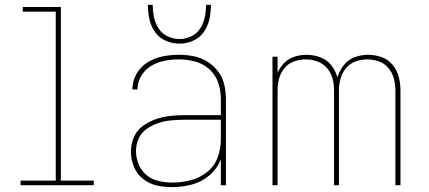

<svg xmlns="http://www.w3.org/2000/svg" viewBox="-20 -764 1768 792"><path d="M65 0H367V-19H231V-735H74V-716H210V-19H65Z M689 8Q730 8 770.5 -2.5Q811 -13 843.5 -40.5Q876 -68 891 -107V0H912V-355Q912 -385 905 -415Q898 -445 879.5 -469.5Q861 -494 835 -510Q809 -526 779 -532Q749 -538 718 -538Q685 -538 651.5 -531.5Q618 -525 589 -507Q560 -489 543 -459Q526 -429 526 -395H547Q547 -425 562.5 -451Q578 -477 604 -492.5Q630 -508 659.5 -513.5Q689 -519 718 -519Q752 -519 785.5 -510Q819 -501 844.5 -477.5Q870 -454 880.5 -421.5Q891 -389 891 -355V-289H739Q709 -289 679.5 -285.5Q650 -282 621.5 -272Q593 -262 568.5 -244Q544 -226 532 -197.5Q520 -169 520 -139Q520 -107 532 -77Q544 -47 569.5 -26.5Q595 -6 626 1Q657 8 689 8ZM692 -11Q664 -11 636 -17Q608 -23 585.5 -41Q563 -59 552 -86Q541 -113 541 -141Q541 -168 552 -192.5Q563 -217 585.5 -232.5Q608 -248 633.5 -256.5Q659 -265 686 -267.5Q713 -270 739 -270H891V-189Q891 -151 878 -115Q865 -79 834.5 -54.5Q804 -30 767 -20.5Q730 -11 692 -11ZM720 -584Q749 -584 776.5 -596Q804 -608 821 -632.5Q838 -657 844 -686Q850 -715 850 -744H830Q830 -719 825 -694Q820 -669 806 -647Q792 -625 768.5 -614Q745 -603 720 -603Q695 -603 671.5 -614Q648 -625 634 -647Q620 -669 615 -694Q610 -719 610 -744H590Q590 -715 596 -686Q602 -657 619 -632.5Q636 -608 663.5 -596Q691 -584 720 -584Z M1104 0H1125V-390Q1125 -415 1131 -439Q1137 -463 1153 -482.5Q1169 -502 1193 -510.5Q1217 -519 1241 -519Q1266 -519 1289.5 -510.5Q1313 -502 1329.5 -482.5Q1346 -463 1352 -439Q1358 -415 1358 -390V0H1378V-390Q1378 -415 1384.5 -439Q1391 -463 1407 -482.5Q1423 -502 1446.5 -510.5Q1470 -519 1495 -519Q1520 -519 1543.5 -510.5Q1567 -502 1583 -482.5Q1599 -463 1605 -439Q1611 -415 1611 -390V0H1632V-390Q1632 -418 1625 -446Q1618 -474 1599.5 -496.5Q1581 -519 1554 -528.5Q1527 -538 1498 -538Q1470 -538 1443 -528Q1416 -518 1398 -495Q1380 -472 1372 -445Q1364 -473 1346 -495.5Q1328 -518 1300.5 -528Q1273 -538 1245 -538Q1220 -538 1195.5 -530.5Q1171 -523 1153 -505Q1135 -487 1125 -464Q1125 -464 1125 -464Q1125 -464 1125 -464V-530H1104Z"/></svg>

Font: Iosevka Sparkle Thin
Style: Regular
Weight: 100
Designer: Belleve Invis
Foundry: Belleve Invis
Version: Version 4.5.0; ttfautohint (v1.8.3)